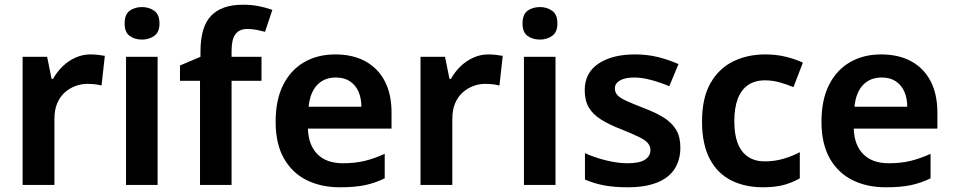

<svg xmlns="http://www.w3.org/2000/svg" viewBox="-20 -785 4046 815"><path d="M364 -554Q380 -554 397 -552Q414 -550 425 -548L411 -422Q400 -425 385 -427Q370 -429 350 -429Q325 -429 300.5 -420Q276 -411 255.5 -393Q235 -375 223 -347Q211 -319 211 -280V0H76V-544H180L199 -450H205Q221 -479 245 -502.5Q269 -526 299.5 -540Q330 -554 364 -554Z M649 -544V0H515V-544ZM583 -755Q612 -755 634.5 -739.5Q657 -724 657 -685Q657 -648 634.5 -632.5Q612 -617 583 -617Q552 -617 530.5 -632.5Q509 -648 509 -685Q509 -724 530.5 -739.5Q552 -755 583 -755Z M1090 -442H963V0H829V-442H744V-507L831 -544V-566Q831 -671 876 -718Q921 -765 1011 -765Q1048 -765 1078 -759Q1108 -753 1136 -743L1105 -650Q1090 -654 1070.5 -658Q1051 -662 1030 -662Q996 -662 979.5 -640Q963 -618 963 -570V-544H1090Z M1403 -554Q1478 -554 1531.5 -524.5Q1585 -495 1613.5 -440Q1642 -385 1642 -307V-239H1287Q1289 -170 1327 -131Q1365 -92 1436 -92Q1487 -92 1528 -102Q1569 -112 1613 -132V-28Q1572 -8 1529 1Q1486 10 1423 10Q1343 10 1281.5 -20.5Q1220 -51 1185 -113Q1150 -175 1150 -268Q1150 -361 1182 -424.5Q1214 -488 1271 -521Q1328 -554 1403 -554ZM1406 -456Q1356 -456 1326 -424Q1296 -392 1290 -332H1514Q1514 -368 1502 -395.5Q1490 -423 1466 -439.5Q1442 -456 1406 -456Z M2053 -554Q2069 -554 2086 -552Q2103 -550 2114 -548L2100 -422Q2089 -425 2074 -427Q2059 -429 2039 -429Q2014 -429 1989.5 -420Q1965 -411 1944.5 -393Q1924 -375 1912 -347Q1900 -319 1900 -280V0H1765V-544H1869L1888 -450H1894Q1910 -479 1934 -502.5Q1958 -526 1988.5 -540Q2019 -554 2053 -554Z M2338 -544V0H2204V-544ZM2272 -755Q2301 -755 2323.5 -739.5Q2346 -724 2346 -685Q2346 -648 2323.5 -632.5Q2301 -617 2272 -617Q2241 -617 2219.5 -632.5Q2198 -648 2198 -685Q2198 -724 2219.5 -739.5Q2241 -755 2272 -755Z M2868 -158Q2868 -106 2843.5 -68Q2819 -30 2769 -10Q2719 10 2645 10Q2588 10 2545 2Q2502 -6 2463 -23V-135Q2504 -116 2553.5 -104Q2603 -92 2643 -92Q2694 -92 2717.5 -107Q2741 -122 2741 -148Q2741 -164 2730.5 -177Q2720 -190 2692.5 -203.5Q2665 -217 2615 -237Q2566 -256 2531.5 -277.5Q2497 -299 2479.5 -328.5Q2462 -358 2462 -402Q2462 -476 2520.5 -515Q2579 -554 2675 -554Q2727 -554 2772 -543Q2817 -532 2860 -513L2821 -419Q2783 -435 2744 -445.5Q2705 -456 2672 -456Q2633 -456 2611.5 -443.5Q2590 -431 2590 -410Q2590 -393 2601 -381Q2612 -369 2639.5 -356.5Q2667 -344 2716 -325Q2766 -306 2799.5 -284.5Q2833 -263 2850.5 -233.5Q2868 -204 2868 -158Z M3219 10Q3142 10 3083.5 -19.5Q3025 -49 2992.5 -111Q2960 -173 2960 -269Q2960 -369 2995.5 -431.5Q3031 -494 3091.5 -524Q3152 -554 3229 -554Q3275 -554 3316 -544Q3357 -534 3388 -519L3348 -415Q3320 -427 3289 -435.5Q3258 -444 3228 -444Q3185 -444 3156 -424.5Q3127 -405 3112 -366.5Q3097 -328 3097 -270Q3097 -213 3112 -175.5Q3127 -138 3156 -119Q3185 -100 3226 -100Q3268 -100 3305.5 -111Q3343 -122 3375 -139V-28Q3344 -10 3307 0Q3270 10 3219 10Z M3720 -554Q3795 -554 3848.5 -524.5Q3902 -495 3930.5 -440Q3959 -385 3959 -307V-239H3604Q3606 -170 3644 -131Q3682 -92 3753 -92Q3804 -92 3845 -102Q3886 -112 3930 -132V-28Q3889 -8 3846 1Q3803 10 3740 10Q3660 10 3598.5 -20.5Q3537 -51 3502 -113Q3467 -175 3467 -268Q3467 -361 3499 -424.5Q3531 -488 3588 -521Q3645 -554 3720 -554ZM3723 -456Q3673 -456 3643 -424Q3613 -392 3607 -332H3831Q3831 -368 3819 -395.5Q3807 -423 3783 -439.5Q3759 -456 3723 -456Z"/></svg>

Font: Noto Sans Oriya SemiBold
Style: Regular
Weight: 600
Version: Version 2.003